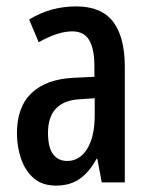

<svg xmlns="http://www.w3.org/2000/svg" viewBox="-20 -570 472 600"><path d="M218 -550Q297 -550 333.5 -502Q370 -454 370 -362V0H298L284 -74H282Q259 -32 229 -11Q199 10 155 10Q112 10 85.5 -13Q59 -36 46 -73.5Q33 -111 33 -154Q33 -236 79 -279.5Q125 -323 211 -327L275 -330V-363Q275 -418 258.5 -445Q242 -472 206 -472Q161 -472 101 -438L71 -509Q138 -550 218 -550ZM231 -260Q130 -255 130 -155Q130 -109 146 -88Q162 -67 190 -67Q229 -67 252.5 -105Q276 -143 276 -210V-263Z"/></svg>

Font: Noto Sans Kannada ExtraCondensed Medium
Style: Regular
Weight: 500
Width: 2
Designer: Jelle Bosma - Monotype Design Team
Foundry: Monotype Imaging Inc.
Version: Version 2.005; ttfautohint (v1.8.4.7-5d5b)